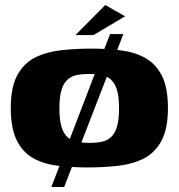

<svg xmlns="http://www.w3.org/2000/svg" viewBox="-20 -661 713 766"><path d="M23 -230Q23 -313 49 -361Q75 -409 120 -431.5Q165 -454 223 -460.5Q281 -467 344 -467Q408 -467 463 -460Q518 -453 560 -429.5Q602 -406 626 -358.5Q650 -311 650 -230Q650 -147 624 -99Q598 -51 553.5 -28.5Q509 -6 451 0.5Q393 7 329 7Q265 7 209 0Q153 -7 111.5 -30.5Q70 -54 46.5 -102Q23 -150 23 -230ZM455 -229Q455 -274 447 -301Q439 -328 423.5 -342.5Q408 -357 386.5 -361.5Q365 -366 337 -366Q308 -366 286 -361.5Q264 -357 248.5 -342.5Q233 -328 225 -301Q217 -274 217 -229Q217 -184 225 -156.5Q233 -129 248.5 -114.5Q264 -100 286 -95.5Q308 -91 337 -91Q365 -91 386.5 -95.5Q408 -100 423.5 -114.5Q439 -129 447 -156.5Q455 -184 455 -229ZM185 85 419 -525H472L236 85ZM281 -521 400 -641 479 -596 353 -521Z"/></svg>

Font: Genos ExtraBold
Style: Regular
Weight: 800
Designer: Robert E. Leuschke
Foundry: Robert E. Leuschke
Version: Version 1.010